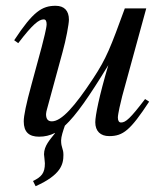

<svg xmlns="http://www.w3.org/2000/svg" viewBox="-20 -461 567 663"><path d="M481 -119C430 -52 414 -38 398 -38C391 -38 387 -44 387 -55C387 -67 397 -110 402 -129L485 -432H411C362 -298 348 -260 301 -189C239 -95 193 -42 159 -42C144 -42 139 -52 139 -67C139 -71 141 -80 142 -83L196 -281C208 -324 218 -378 218 -393C218 -424 202 -441 172 -441C125 -441 94 -421 29 -322L43 -312C94 -379 115 -394 131 -394C138 -394 141 -388 141 -377C141 -365 130 -322 124 -299L89 -170C70 -101 62 -61 62 -42C62 -5 80 11 115 11C134 11 152 7 170 -2V-1C153 21 132 42 132 72C132 76 135 96 135 103C135 137 123 150 94 164L103 182C190 143 199 107 199 74C199 51 191 50 191 24C191 11 198 -10 204 -27C243 -63 288 -128 354 -236C322 -128 309 -61 309 -39C309 -8 327 9 357 9C405 9 430 -11 495 -110Z"/></svg>

Font: STIXGeneral
Style: Italic
Weight: 400
Italic angle: -16.33°
Designer: MicroPress Inc., with final additions and corrections provided by Coen Hoffman, Elsevier (retired)
Version: Version 1.1.0